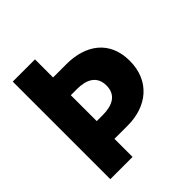

<svg xmlns="http://www.w3.org/2000/svg" viewBox="-215 -986 1148 1148"><g transform="rotate(-45 359.0 -412.5)"><path d="M255.5 -303V-522H308.5C382.5 -522 447.5 -496 447.5 -412C447.5 -329 382.5 -303 308.5 -303ZM255.5 -825H67.5V0H255.5V-153H368.5C529.5 -153 650.5 -248 650.5 -418C650.5 -589 529.5 -672 368.5 -672H255.5Z"/></g></svg>

Font: Sztylet
Style: Bd
Weight: 700
Foundry: Cannot Into Space Fonts, PlusOne Fonts
Version: Version 0.12